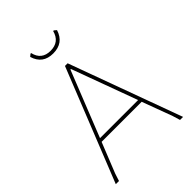

<svg xmlns="http://www.w3.org/2000/svg" viewBox="-235 -918 1023 1023"><g transform="rotate(-45 277.0 -406.5)"><path d="M365 -813 378 -802Q355 -728 276 -728Q198 -728 176 -802L189 -813H194Q209 -748 276 -748Q343 -748 360 -813ZM293 -637 526 0H503L490 -43L427 -213H125L57 -43L43 0H19L273 -637ZM280 -603 133 -233H420L284 -603Z"/></g></svg>

Font: Alegreya Sans SC Thin
Style: Regular
Weight: 100
Designer: Juan Pablo del Peral
Foundry: Huerta Tipografica
Version: Version 2.007